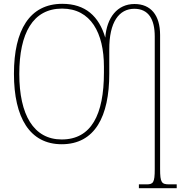

<svg xmlns="http://www.w3.org/2000/svg" viewBox="-20 -745 956 1005"><path d="M707 240H905V220H866C826 220 818 211 818 140V-562C818 -666 769 -724 684 -724C594 -724 539 -653 531 -548C498 -660 427 -725 306 -725C135 -725 53 -587 53 -359C53 -129 136 10 303 10C477 10 552 -136 552 -359V-484C551 -631 604 -699 683 -699C757 -699 790 -645 790 -554V141C790 211 782 220 747 220H707ZM303 -15C156 -15 81 -144 81 -358C81 -571 152 -700 305 -700C455 -700 524 -573 524 -396V-365C524 -145 458 -15 303 -15Z"/></svg>

Font: Noto Serif SemiCondensed Thin
Style: Regular
Weight: 100
Width: 4
Designer: Monotype Design Team
Foundry: Monotype Imaging Inc.
Version: Version 2.015